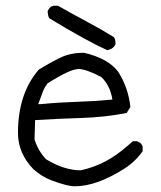

<svg xmlns="http://www.w3.org/2000/svg" viewBox="-20 -659 563 673"><path d="M123 -294Q184 -300 248 -302Q312 -304 374 -310Q366 -360 335 -389Q282 -417 255 -417Q226 -417 147 -367Q135 -352 128.5 -333Q122 -314 114 -294ZM242 -6Q216 -6 160 -27Q126 -40 97 -66Q43 -122 43 -193Q43 -331 116 -415Q153 -438 192 -457Q226 -474 275 -474Q359 -454 394 -408Q430 -351 437 -284L424 -263Q347 -248 265.5 -245.5Q184 -243 103 -238L101 -170Q114 -130 141 -101Q205 -62 263 -62Q352 -81 426 -147L446 -164H460Q476 -159 480 -145V-129Q454 -92 416 -68Q319 -6 242 -6ZM356 -483Q279 -518 153 -595Q148 -601 147 -620Q154 -636 167 -639H183Q232 -611 282 -584.5Q332 -558 379 -529Q385 -522 385 -505Q379 -488 356 -483Z"/></svg>

Font: Yozai
Style: Regular
Weight: 400
Designer: LXGW / Y.OzVox
Foundry: LXGW / Y.OzVox
Version: Version 0.861;October 22, 2024